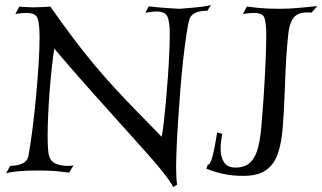

<svg xmlns="http://www.w3.org/2000/svg" viewBox="-20 -700 1319 786"><path d="M689 66Q682 49 647 4.5Q612 -40 548 -110Q490 -175 447.5 -222Q405 -269 373 -305Q341 -341 314 -371.5Q287 -402 260.5 -433Q234 -464 202 -501Q198 -475 193 -431.5Q188 -388 184 -337.5Q180 -287 177.5 -236Q175 -185 175 -144Q175 -116 176.5 -93.5Q178 -71 181 -60Q189 -37 211 -29Q233 -21 255 -21Q263 -21 269.5 -21.5Q276 -22 281 -23L263 7Q229 2 202 0Q175 -2 135 -2Q86 -2 55.5 1Q25 4 5 9L22 -21Q50 -21 71.5 -30.5Q93 -40 97 -65Q105 -109 113 -172Q121 -235 127.5 -304Q134 -373 138 -437Q142 -501 142 -547Q142 -603 134 -625Q126 -647 89 -647Q79 -647 68 -646Q57 -645 43 -643L59 -673Q70 -672 84.5 -671Q99 -670 115 -670Q134 -670 152.5 -671Q171 -672 186 -673Q238 -599 281.5 -541.5Q325 -484 365.5 -435.5Q406 -387 447.5 -342Q489 -297 536.5 -248Q584 -199 642 -140Q646 -160 650.5 -199Q655 -238 659.5 -287Q664 -336 667.5 -387Q671 -438 673 -484Q675 -530 675 -561Q675 -611 665.5 -632Q656 -653 621 -653Q611 -653 600 -651.5Q589 -650 575 -648L589 -674Q595 -673 626 -670Q657 -667 714 -664Q827 -672 844 -680L829 -656Q765 -656 755 -619Q749 -599 742.5 -554.5Q736 -510 729.5 -451.5Q723 -393 718 -329Q713 -265 709 -203.5Q705 -142 703 -92.5Q701 -43 701 -14Q701 8 702 25.5Q703 43 705 56ZM976 20Q935 20 899.5 13Q864 6 825 -9L830 -25Q841 -26 850 -60Q859 -94 869 -158L890 -152Q887 -136 885 -121.5Q883 -107 883 -93Q883 -58 897 -36Q911 -14 944 -14Q982 -14 1003.5 -34Q1025 -54 1035 -90.5Q1045 -127 1049.5 -176.5Q1054 -226 1058 -284Q1070 -466 1070 -554Q1070 -607 1062.5 -627Q1055 -647 1020 -647Q1011 -647 999.5 -646Q988 -645 974 -643L991 -673Q1005 -671 1039.5 -667.5Q1074 -664 1126 -664Q1166 -664 1205.5 -668Q1245 -672 1279 -675L1255 -648Q1251 -649 1247 -649Q1243 -649 1239 -649Q1198 -649 1181.5 -627Q1165 -605 1160.5 -564Q1156 -523 1152 -466Q1150 -438 1148.5 -399Q1147 -360 1145 -309Q1142 -234 1137 -173.5Q1132 -113 1117 -70Q1102 -27 1069 -3.5Q1036 20 976 20Z"/></svg>

Font: Luxurious Roman
Style: Regular
Weight: 400
Designer: Robert E. Leuschke
Foundry: Robert E. Leuschke
Version: Version 1.010; ttfautohint (v1.8.3)